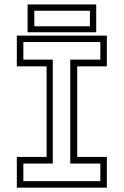

<svg xmlns="http://www.w3.org/2000/svg" viewBox="-20 -864 570 884"><path d="M57.5 0V-141.5H194.5V-558.5H57.5V-700H472V-558.5H335.5V-141.5H472V0ZM87.5 -30H442V-111H303.5V-589.5H442V-670.5H87.5V-589.5H223V-111H87.5ZM107 -715.5V-843.5H423V-715.5ZM138 -743H394V-814.5H138Z"/></svg>

Font: Tourney Thin Light
Style: Regular
Weight: 300
Version: Version 1.015